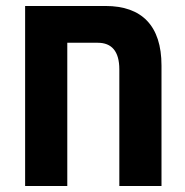

<svg xmlns="http://www.w3.org/2000/svg" viewBox="-20 -622 619 642"><path d="M333 -602H64V0H205V-479H307C353 -479 379 -451 379 -390V0H520V-403C520 -536 454 -602 333 -602Z"/></svg>

Font: Noto Sans Hebrew Condensed
Style: Bold
Weight: 700
Width: 3
Designer: Monotype Design Team
Foundry: Monotype Imaging Inc.
Version: Version 2.004